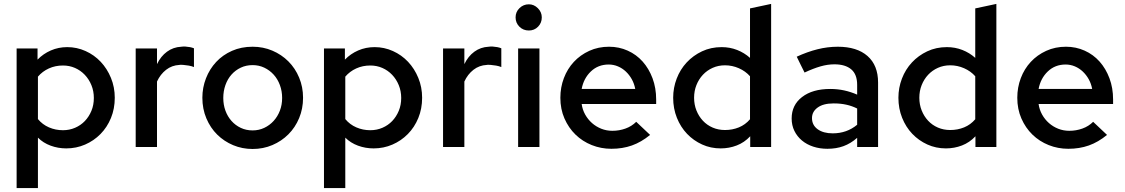

<svg xmlns="http://www.w3.org/2000/svg" viewBox="-20 -752 5753 982"><path d="M65 210V-504H172V-447Q201 -477 240 -494Q279 -511 324 -511Q373 -511 417.5 -491Q462 -471 495 -436Q528 -401 547.5 -353.5Q567 -306 567 -252Q567 -196 547.5 -148.5Q528 -101 494 -66.5Q460 -32 415 -12.5Q370 7 319 7Q277 7 239 -7Q201 -21 174 -48V210ZM302 -417Q263 -417 230 -402Q197 -387 174 -360V-143Q197 -115 230.5 -100.5Q264 -86 302 -86Q335 -86 364 -98.5Q393 -111 414 -133Q435 -155 447.5 -185Q460 -215 460 -251Q460 -286 447.5 -316.5Q435 -347 413.5 -369.5Q392 -392 363.5 -404.5Q335 -417 302 -417Z M674 0V-504H783V-424Q802 -464 834 -487.5Q866 -511 907 -513Q912 -514 917 -514Q922 -514 927 -514Q941 -513 951.5 -511Q962 -509 972 -505V-409Q960 -414 945.5 -416.5Q931 -419 918 -420Q913 -420 908 -420.5Q903 -421 898 -420Q859 -418 829.5 -395Q800 -372 783 -335V0Z M1015 -252Q1015 -304 1033.5 -351.5Q1052 -399 1085.5 -435Q1119 -471 1166.5 -492Q1214 -513 1272 -513Q1326 -513 1373 -493Q1420 -473 1455 -438Q1490 -403 1510 -355Q1530 -307 1530 -252Q1530 -196 1510 -148Q1490 -100 1455 -65Q1420 -30 1373 -10Q1326 10 1272 10Q1219 10 1172.5 -9.5Q1126 -29 1091 -63.5Q1056 -98 1035.5 -146.5Q1015 -195 1015 -252ZM1272 -85Q1304 -85 1331.5 -98Q1359 -111 1379.5 -133.5Q1400 -156 1411.5 -186Q1423 -216 1423 -251Q1423 -286 1411.5 -317Q1400 -348 1379.5 -370.5Q1359 -393 1331.5 -406Q1304 -419 1272 -419Q1239 -419 1211.5 -406Q1184 -393 1164 -370.5Q1144 -348 1133 -317Q1122 -286 1122 -251Q1122 -216 1133 -186Q1144 -156 1164 -133.5Q1184 -111 1211.5 -98Q1239 -85 1272 -85Z M1637 210V-504H1744V-447Q1773 -477 1812 -494Q1851 -511 1896 -511Q1945 -511 1989.5 -491Q2034 -471 2067 -436Q2100 -401 2119.5 -353.5Q2139 -306 2139 -252Q2139 -196 2119.5 -148.5Q2100 -101 2066 -66.5Q2032 -32 1987 -12.5Q1942 7 1891 7Q1849 7 1811 -7Q1773 -21 1746 -48V210ZM1874 -417Q1835 -417 1802 -402Q1769 -387 1746 -360V-143Q1769 -115 1802.5 -100.5Q1836 -86 1874 -86Q1907 -86 1936 -98.5Q1965 -111 1986 -133Q2007 -155 2019.5 -185Q2032 -215 2032 -251Q2032 -286 2019.5 -316.5Q2007 -347 1985.5 -369.5Q1964 -392 1935.5 -404.5Q1907 -417 1874 -417Z M2246 0V-504H2355V-424Q2374 -464 2406 -487.5Q2438 -511 2479 -513Q2484 -514 2489 -514Q2494 -514 2499 -514Q2513 -513 2523.5 -511Q2534 -509 2544 -505V-409Q2532 -414 2517.5 -416.5Q2503 -419 2490 -420Q2485 -420 2480 -420.5Q2475 -421 2470 -420Q2431 -418 2401.5 -395Q2372 -372 2355 -335V0Z M2685 -596Q2656 -596 2636.5 -615.5Q2617 -635 2617 -663Q2617 -691 2637 -710.5Q2657 -730 2685 -730Q2711 -730 2731 -710Q2751 -690 2751 -663Q2751 -635 2732 -615.5Q2713 -596 2685 -596ZM2739 -504V0H2630V-504Z M3305 -62Q3260 -25 3212 -8Q3164 9 3107 9Q3054 9 3006.5 -10Q2959 -29 2923.5 -63.5Q2888 -98 2867 -146Q2846 -194 2846 -252Q2846 -305 2864 -352.5Q2882 -400 2915 -435.5Q2948 -471 2994 -492Q3040 -513 3095 -513Q3146 -513 3190.5 -493Q3235 -473 3267 -437Q3299 -401 3317.5 -351.5Q3336 -302 3336 -243V-220H2955Q2959 -191 2973 -166Q2987 -141 3008 -122.5Q3029 -104 3055.5 -93.5Q3082 -83 3112 -83Q3147 -83 3179 -94.5Q3211 -106 3234 -129Q3252 -112 3269.5 -95.5Q3287 -79 3305 -62ZM3093 -422Q3039 -422 3002 -386.5Q2965 -351 2955 -297H3229Q3224 -324 3211.5 -346.5Q3199 -369 3181 -386Q3163 -403 3140.5 -412.5Q3118 -422 3093 -422Z M3817 0V-55Q3787 -23 3748 -8Q3709 7 3666 7Q3615 7 3571 -13Q3527 -33 3494 -67.5Q3461 -102 3442 -149.5Q3423 -197 3423 -252Q3423 -303 3441 -350Q3459 -397 3492 -432.5Q3525 -468 3570.5 -489.5Q3616 -511 3671 -511Q3713 -511 3750 -496.5Q3787 -482 3816 -456V-709Q3843 -715 3870 -720.5Q3897 -726 3924 -732V0ZM3530 -252Q3530 -217 3542 -187Q3554 -157 3575 -134.5Q3596 -112 3625 -99.5Q3654 -87 3688 -87Q3726 -87 3759 -100.5Q3792 -114 3816 -142V-362Q3793 -388 3759 -403Q3725 -418 3688 -418Q3654 -418 3625 -405Q3596 -392 3575 -369.5Q3554 -347 3542 -317Q3530 -287 3530 -252Z M4212 9Q4173 9 4139.5 -2Q4106 -13 4081.5 -33.5Q4057 -54 4043 -82.5Q4029 -111 4029 -146Q4029 -215 4082.5 -256Q4136 -297 4226 -297Q4264 -297 4298 -289.5Q4332 -282 4364 -268V-318Q4364 -372 4333.5 -397.5Q4303 -423 4248 -423Q4213 -423 4176.5 -412.5Q4140 -402 4095 -381Q4085 -401 4075 -421Q4065 -441 4055 -462Q4109 -487 4161 -500Q4213 -513 4265 -513Q4363 -513 4417 -465.5Q4471 -418 4471 -330V0H4364V-47Q4331 -18 4294 -4.5Q4257 9 4212 9ZM4133 -148Q4133 -112 4162 -91Q4191 -70 4239 -70Q4311 -70 4364 -114V-197Q4312 -223 4247 -223H4242Q4191 -223 4162 -202Q4133 -181 4133 -148Z M4969 0V-55Q4939 -23 4900 -8Q4861 7 4818 7Q4767 7 4723 -13Q4679 -33 4646 -67.5Q4613 -102 4594 -149.5Q4575 -197 4575 -252Q4575 -303 4593 -350Q4611 -397 4644 -432.5Q4677 -468 4722.5 -489.5Q4768 -511 4823 -511Q4865 -511 4902 -496.5Q4939 -482 4968 -456V-709Q4995 -715 5022 -720.5Q5049 -726 5076 -732V0ZM4682 -252Q4682 -217 4694 -187Q4706 -157 4727 -134.5Q4748 -112 4777 -99.5Q4806 -87 4840 -87Q4878 -87 4911 -100.5Q4944 -114 4968 -142V-362Q4945 -388 4911 -403Q4877 -418 4840 -418Q4806 -418 4777 -405Q4748 -392 4727 -369.5Q4706 -347 4694 -317Q4682 -287 4682 -252Z M5642 -62Q5597 -25 5549 -8Q5501 9 5444 9Q5391 9 5343.5 -10Q5296 -29 5260.5 -63.5Q5225 -98 5204 -146Q5183 -194 5183 -252Q5183 -305 5201 -352.5Q5219 -400 5252 -435.5Q5285 -471 5331 -492Q5377 -513 5432 -513Q5483 -513 5527.5 -493Q5572 -473 5604 -437Q5636 -401 5654.5 -351.5Q5673 -302 5673 -243V-220H5292Q5296 -191 5310 -166Q5324 -141 5345 -122.5Q5366 -104 5392.5 -93.5Q5419 -83 5449 -83Q5484 -83 5516 -94.5Q5548 -106 5571 -129Q5589 -112 5606.5 -95.5Q5624 -79 5642 -62ZM5430 -422Q5376 -422 5339 -386.5Q5302 -351 5292 -297H5566Q5561 -324 5548.5 -346.5Q5536 -369 5518 -386Q5500 -403 5477.5 -412.5Q5455 -422 5430 -422Z"/></svg>

Font: Rosa Sans Medium
Style: Regular
Weight: 500
Designer: Pentagram / MCKL
Foundry: Pentagram / MCKL
Version: Version 1.005;September 16, 2019;FontCreator 11.5.0.2425 64-